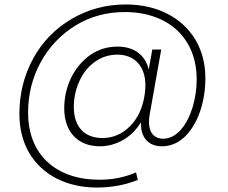

<svg xmlns="http://www.w3.org/2000/svg" viewBox="-20 -650 1021 861"><path d="M111 36C170 135 279 191 415 191C479 191 540 180 598 157L590 123C540 145 485 156 426 156C231 156 106 44 106 -145C106 -227 125 -303 163 -372C201 -441 253 -495 319 -536C385 -576 458 -596 539 -596C736 -596 862 -478 862 -294C862 -252 856 -211 844 -170C819 -88 772 -28 712 -28C671 -28 648 -56 648 -103C648 -114 649 -124 651 -135L703 -428H663L647 -338C631 -405 580 -441 507 -441C461 -441 420 -428 384 -403C311 -351 268 -261 268 -164C268 -60 328 6 428 6C501 6 572 -34 612 -102C612 -100 612 -97 612 -95C612 -36 643 6 706 6C745 6 780 -9 810 -38C869 -96 901 -196 901 -299C901 -364 886 -421 857 -471C797 -571 685 -630 545 -630C455 -630 374 -608 301 -565C228 -522 170 -463 129 -388C88 -313 67 -230 67 -139C67 -72 82 -14 111 36ZM335 -284C367 -356 429 -405 506 -405C587 -405 632 -349 632 -268C632 -255 631 -241 629 -227C620 -166 598 -119 563 -84C528 -49 487 -31 440 -31C357 -31 311 -83 311 -170C311 -210 319 -248 335 -284Z"/></svg>

Font: Momo Neue ExtLt
Style: Italic
Weight: 200
Italic angle: -10°
Designer: Ninad Kale (Devanagari), Jonny Pinhorn (Latin)
Foundry: Indian Type Foundry
Version: 4.004